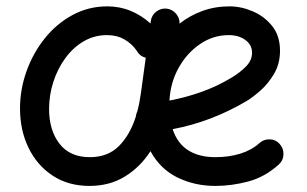

<svg xmlns="http://www.w3.org/2000/svg" viewBox="-20 -555 980 613"><path d="M870.1 -29.8Q825.7 10.3 772.7 24.4Q719.7 38.6 667.5 38.6Q601.6 38.6 546.6 11.7Q491.7 -15.1 460.4 -72.3Q427.7 -21.5 378.9 8.5Q330.1 38.6 265.6 38.6Q197.8 38.6 147.9 5.6Q98.1 -27.3 71 -83.3Q43.9 -139.2 43.9 -208.5Q43.9 -269.5 64.7 -327.6Q85.4 -385.7 123 -432.6Q160.6 -479.5 211.7 -507.1Q262.7 -534.7 322.8 -534.7Q362.3 -534.7 397.2 -520.3Q432.1 -505.9 460.4 -480L461.4 -487.8Q463.9 -506.3 479.2 -518.1Q494.6 -529.8 513.2 -527.3Q530.8 -524.9 542.5 -510.7Q554.2 -496.6 553.2 -479.5Q585.9 -505.4 626.2 -520Q666.5 -534.7 712.9 -534.7Q750 -534.7 787.1 -518.8Q824.2 -502.9 849.1 -471.7Q874 -440.4 874 -393.1Q874 -351.6 855 -319.3Q835.9 -287.1 811 -265.4Q786.1 -243.7 768.1 -232.9Q655.3 -166 531.2 -142.6Q546.4 -96.7 581.1 -75Q615.7 -53.2 667.5 -53.2Q710.4 -53.2 746.6 -64.2Q782.7 -75.2 808.1 -98.1Q822.3 -110.8 841.6 -110.1Q860.8 -109.4 873 -95.2Q885.7 -81.1 885 -61.8Q884.3 -42.5 870.1 -29.8ZM710.4 -442.9Q660.6 -442.9 618.7 -414.3Q576.7 -385.7 550.3 -338.4Q523.9 -291 521 -233.9Q574.2 -244.1 623 -261.5Q671.9 -278.8 717.8 -306.2Q748.5 -324.7 766.6 -344Q784.7 -363.3 784.7 -386.2Q784.7 -412.1 763.2 -427.5Q741.7 -442.9 710.4 -442.9ZM266.6 -53.2Q324.2 -53.2 359.6 -88.6Q395 -124 413.6 -182.6Q414.6 -191.9 418.5 -199.7Q425.8 -227.1 430.2 -259.8L445.3 -370.6Q426.3 -375.5 417.5 -391.6Q402.3 -414.6 377.9 -428.7Q353.5 -442.9 321.8 -442.9Q280.8 -442.9 246.8 -422.9Q212.9 -402.8 188.2 -368.9Q163.6 -335 150.1 -293Q136.7 -251 136.7 -207Q136.7 -139.2 169.9 -96.2Q203.1 -53.2 266.6 -53.2Z"/></svg>

Font: Mikhak-DS1-FD Medium
Style: Regular
Weight: 500
Designer: Amin Abedi
Version: Version 3.2